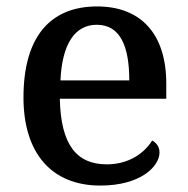

<svg xmlns="http://www.w3.org/2000/svg" viewBox="-20 -567 585 597"><path d="M292 10C418 10 476 -50 476 -93C476 -112 464 -125 453 -130C429 -91 381 -56 312 -56C218 -56 169 -117 166 -260H497V-307C497 -465 415 -547 282 -547C135 -547 53 -451 53 -264C53 -91 140 10 292 10ZM382 -317H168C173 -429 212 -490 281 -490C355 -490 382 -421 382 -317Z"/></svg>

Font: Noto Serif Georgian Medium
Style: Regular
Weight: 500
Designer: Monotype Design Team, Akaki Razmadze
Foundry: Google LLC
Version: Version 2.003